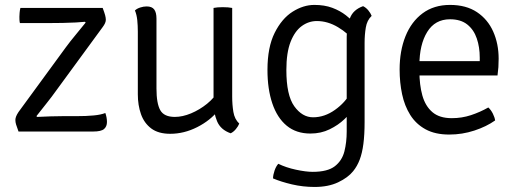

<svg xmlns="http://www.w3.org/2000/svg" viewBox="-20 -522 2056 762"><path d="M241.5 -334.5Q258 -357 279.2 -382.5Q300.5 -408 320 -432.5L317 -435.5Q305 -434 280.8 -432.8Q256.5 -431.5 229 -431Q201.5 -430.5 179.5 -430.5H59Q57.5 -436.5 57.2 -444Q57 -451.5 57 -455.5Q57 -461 57.8 -471Q58.5 -481 61 -490.5H387.5Q394.5 -472 397.2 -461.8Q400 -451.5 400 -443.5Q400 -437 396.8 -429.8Q393.5 -422.5 387.5 -414.5L203 -162.5Q186 -138.5 164 -111Q142 -83.5 124.5 -61L127.5 -58Q153.5 -59.5 181.2 -60.2Q209 -61 227 -61H282Q322.5 -61 351.5 -63.8Q380.5 -66.5 398 -73.5Q401 -65.5 402.8 -56Q404.5 -46.5 404.5 -38Q404.5 -20 393 -10Q381.5 0 349.5 0H53.5Q46.5 -19 43.8 -28Q41 -37 41 -46Q41 -52 43.8 -59.5Q46.5 -67 53.5 -77.5Z M901.5 -138.5Q901.5 -106.5 906.2 -77.8Q911 -49 929.5 -31.5Q925.5 -21 916.2 -9.8Q907 1.5 895.5 7Q855.5 -7 841.5 -40.8Q827.5 -74.5 827.5 -114.5V-490.5Q835 -492 844.2 -492.8Q853.5 -493.5 864 -493.5Q875 -493.5 884.5 -492.8Q894 -492 901.5 -490.5ZM527 -396Q527 -420 524.8 -442Q522.5 -464 515.5 -480.5Q523.5 -488 536.5 -492.2Q549.5 -496.5 562 -496.5Q583 -496.5 592 -484.5Q601 -472.5 601 -448V-170.5Q601 -111.5 616 -84.8Q631 -58 674 -58Q704.5 -58 738.5 -72.2Q772.5 -86.5 801.8 -110.2Q831 -134 847.5 -163V-85Q815 -44 762.8 -17.5Q710.5 9 655.5 9Q608.5 9 580.2 -12.2Q552 -33.5 539.5 -69Q527 -104.5 527 -147.5Z M1455 -459Q1436.5 -441.5 1431.8 -412.8Q1427 -384 1427 -352V-38Q1427 12.5 1422.2 49Q1417.5 85.5 1407.5 111.8Q1397.5 138 1381.5 157.5Q1361 183 1322 201.5Q1283 220 1228.5 220Q1182.5 220 1138.8 209.8Q1095 199.5 1063.5 186Q1064 171 1069.8 154.5Q1075.5 138 1084.5 128Q1115 143 1154.5 151.5Q1194 160 1221 160Q1280 160 1308.8 137.8Q1337.5 115.5 1346.8 79Q1356 42.5 1356 0V-376Q1356 -416 1368.8 -449.8Q1381.5 -483.5 1421 -497.5Q1432.5 -492 1441.8 -480.8Q1451 -469.5 1455 -459ZM1041.5 -244.5Q1041.5 -334.5 1070 -391.5Q1098.5 -448.5 1141.2 -475.5Q1184 -502.5 1227.5 -502.5Q1268 -502.5 1298.8 -491Q1329.5 -479.5 1353 -461.2Q1376.5 -443 1395.5 -422.5L1387.5 -356Q1362.5 -389.5 1321.5 -414Q1280.5 -438.5 1237.5 -438.5Q1205 -438.5 1177.5 -418.5Q1150 -398.5 1133.2 -355.8Q1116.5 -313 1116.5 -244Q1116.5 -144 1148 -100.2Q1179.5 -56.5 1222.5 -56.5Q1268 -56.5 1309.2 -85.8Q1350.5 -115 1372 -155.5L1384 -92Q1371.5 -72.5 1347 -49Q1322.5 -25.5 1288.2 -8.8Q1254 8 1212 8Q1155.5 8 1117.8 -23.2Q1080 -54.5 1060.8 -111.5Q1041.5 -168.5 1041.5 -244.5Z M1611 -222.5V-279.5H1884V-293.5Q1884 -335 1872.2 -369.5Q1860.5 -404 1834.5 -424.8Q1808.5 -445.5 1766 -445.5Q1706.5 -445.5 1675.5 -395.2Q1644.5 -345 1644.5 -263V-239.5Q1644.5 -185.5 1656.2 -143.2Q1668 -101 1696 -77Q1724 -53 1773 -53Q1813 -53 1849.2 -65Q1885.5 -77 1918 -95.5Q1928.5 -86 1936 -71Q1943.5 -56 1945 -44Q1910.5 -19.5 1862.5 -3.8Q1814.5 12 1763 12Q1707 12 1669 -8.8Q1631 -29.5 1608.2 -65.8Q1585.5 -102 1575.8 -148.2Q1566 -194.5 1566 -246Q1566 -320 1589.2 -378Q1612.5 -436 1657.2 -469.2Q1702 -502.5 1766 -502.5Q1830 -502.5 1873 -473.8Q1916 -445 1937.5 -396.5Q1959 -348 1959 -289Q1959 -270 1958 -255.5Q1957 -241 1954.5 -222.5Z"/></svg>

Font: Signika Light
Style: Regular
Weight: 300
Designer: Anna Giedry
Foundry: Anna Giedry
Version: Version 2.000